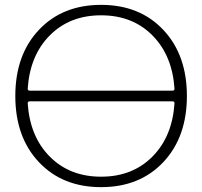

<svg xmlns="http://www.w3.org/2000/svg" viewBox="-20 -760 832 790"><path d="M102 -343Q94 -343 94 -335Q103 -198 185 -115.5Q267 -33 396 -33Q525 -33 607 -115.5Q689 -198 698 -335Q698 -343 690 -343ZM94 -395Q94 -387 102 -387H690Q698 -387 698 -395Q689 -532 607 -614.5Q525 -697 396 -697Q267 -697 185 -614.5Q103 -532 94 -395ZM652 -93Q555 10 396 10Q237 10 140 -93Q43 -196 43 -365Q43 -534 140 -637Q237 -740 396 -740Q555 -740 652 -637Q749 -534 749 -365Q749 -196 652 -93Z"/></svg>

Font: Rounded Mplus 1c Light
Style: Regular
Weight: 300
Version: Version 1.059.20150529